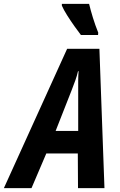

<svg xmlns="http://www.w3.org/2000/svg" viewBox="-81 -967 618 987"><path d="M-61 0 264 -716H430L456 0H320L319 -178H157L81 0ZM205 -294H321V-501Q321 -526 321 -550.5Q321 -575 323 -601H320Q315 -578 306.5 -554.5Q298 -531 288 -505ZM335 -787Q321 -805 301.5 -832.5Q282 -860 264 -888.5Q246 -917 237 -938V-947H377Q385 -914 396.5 -876.5Q408 -839 424 -799L423 -787Z"/></svg>

Font: Noto Sans Condensed
Style: Bold Italic
Weight: 700
Width: 3
Italic angle: -12°
Designer: Monotype Design Team
Foundry: Monotype Imaging Inc.
Version: Version 2.013; ttfautohint (v1.8.4.7-5d5b)